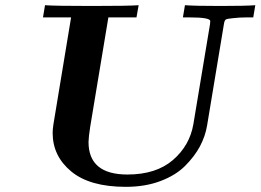

<svg xmlns="http://www.w3.org/2000/svg" viewBox="-20 -706 1000 737"><path d="M145 -639.2 152.8 -686Q190.9 -683.1 332 -683.1Q474.1 -683.1 512.2 -686L503.9 -639.2H396L326.2 -219.2Q320.3 -181.2 319.8 -161.1Q319.8 -36.1 469.2 -36.1Q579.1 -36.1 643.6 -91.6Q708 -147 722.2 -229L786.1 -612.8L787.1 -625Q787.1 -639.2 708 -639.2H682.1L689.9 -686Q731 -683.1 825.2 -683.1Q921.4 -683.1 960 -686L952.1 -639.2H925.8Q899.9 -639.2 874 -636.2Q852.1 -634.3 846.9 -631.1Q841.8 -627.9 839.8 -615.2L774.9 -224.1Q768.1 -183.1 747.6 -144.5Q727.1 -106 690.9 -69.6Q654.8 -33.2 595.9 -11Q537.1 11.2 462.9 11.2Q324.7 11.2 253.4 -47.9Q182.1 -106.9 182.1 -195.8Q182.1 -210 185.1 -229L252.9 -639.2Z"/></svg>

Font: CMU Serif Extra
Style: BoldSlanted
Weight: 700
Italic angle: -9.46001°
Version: Version 0.7.0